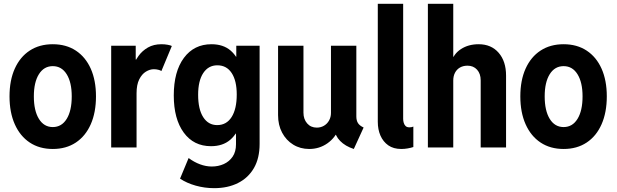

<svg xmlns="http://www.w3.org/2000/svg" viewBox="-20 -772 3227 1005"><path d="M256.3 7.8Q186.5 7.8 135.7 -25.9Q85 -59.6 57.4 -121.6Q29.8 -183.6 29.8 -267.6Q29.8 -351.6 57.4 -412.8Q85 -474.1 135.7 -507.3Q186.5 -540.5 256.3 -540.5Q326.2 -540.5 377 -507.1Q427.7 -473.6 455.1 -412.4Q482.4 -351.1 482.4 -267.6Q482.4 -183.6 455.1 -121.6Q427.7 -59.6 377 -25.9Q326.2 7.8 256.3 7.8ZM256.3 -106.9Q302.7 -106.9 329.1 -149.7Q355.5 -192.4 355.5 -267.6Q355.5 -340.8 329.1 -383.3Q302.7 -425.8 256.3 -425.8Q210 -425.8 183.6 -383.5Q157.2 -341.3 157.2 -267.6Q157.2 -192.9 183.6 -149.9Q210 -106.9 256.3 -106.9Z M562 0V-532.7H690.4V-460.4H705.1L676.8 -424.8Q686 -452.6 705.3 -479.5Q724.6 -506.3 754.4 -523.4Q784.2 -540.5 825.2 -540.5Q842.3 -540.5 857.9 -537.6Q873.5 -534.7 879.4 -531.2L824.7 -399.9Q820.8 -403.8 809.1 -406.7Q797.4 -409.7 785.6 -409.7Q764.6 -409.7 743.7 -397Q722.7 -384.3 708.7 -356.4Q694.8 -328.6 694.8 -283.7V0Z M1101.1 212.9Q1051.3 212.9 1004.4 199.7Q957.5 186.5 922.4 163.1L967.3 55.2Q996.1 76.7 1027.1 88.1Q1058.1 99.6 1088.9 99.6Q1122.6 99.6 1151.4 86.7Q1180.2 73.7 1197.8 47.9Q1215.3 22 1215.3 -16.6V-72.8H1200.7L1221.2 -127V-418.9L1187.5 -475.1H1216.8V-532.7H1338.9V-18.6Q1338.9 56.2 1309.1 107.7Q1279.3 159.2 1225.8 186Q1172.4 212.9 1101.1 212.9ZM1084.5 -6.8Q993.7 -6.8 941.7 -78.1Q889.6 -149.4 889.6 -272.5Q889.6 -397.5 942.6 -469Q995.6 -540.5 1086.9 -540.5Q1148.4 -540.5 1186.8 -507.6Q1225.1 -474.6 1242.7 -415.3Q1260.3 -356 1260.3 -276.4Q1260.3 -194.3 1241.9 -133.8Q1223.6 -73.2 1184.8 -40Q1146 -6.8 1084.5 -6.8ZM1116.7 -117.2Q1165.5 -117.2 1192.4 -159.4Q1219.2 -201.7 1219.2 -277.3Q1219.2 -349.6 1192.6 -389.9Q1166 -430.2 1117.7 -430.2Q1070.8 -430.2 1043.9 -389.6Q1017.1 -349.1 1017.1 -275.9Q1017.1 -200.2 1043.7 -158.7Q1070.3 -117.2 1116.7 -117.2Z M1598.6 7.8Q1551.8 7.8 1514.9 -14.9Q1478 -37.6 1456.8 -77.4Q1435.5 -117.2 1435.5 -169.4V-532.7H1568.4V-182.1Q1568.4 -148.4 1587.6 -126.2Q1606.9 -104 1638.2 -104Q1659.2 -104 1676 -114Q1692.9 -124 1702.6 -141.6Q1712.4 -159.2 1712.4 -181.2V-532.7H1845.2V-163.1Q1845.2 -141.1 1853.8 -127.7Q1862.3 -114.3 1883.3 -104.5L1832 7.8Q1787.1 -6.8 1760.3 -34.4Q1733.4 -62 1731.9 -95.2L1757.8 -66.4H1709.5L1752.9 -99.1Q1736.3 -51.8 1694.1 -22Q1651.9 7.8 1598.6 7.8Z M2080.6 7.8Q2039.6 7.8 2012.5 -11.2Q1985.4 -30.3 1971.4 -62.3Q1957.5 -94.2 1957.5 -134.3V-752H2090.3V-149.9Q2090.3 -139.2 2093.3 -129.2Q2096.2 -119.1 2103 -112.3Q2109.9 -105.5 2123 -105.5Q2135.3 -105.5 2143.6 -109.4V-2.4Q2130.4 2 2113.8 4.9Q2097.2 7.8 2080.6 7.8Z M2219.7 0V-752H2352.5V-474.6H2369.6L2342.3 -445.3Q2353.5 -489.3 2392.6 -514.9Q2431.6 -540.5 2485.4 -540.5Q2551.3 -540.5 2590.1 -495.8Q2628.9 -451.2 2628.9 -376.5V0H2496.1V-351.6Q2496.1 -386.2 2477.1 -407.2Q2458 -428.2 2427.2 -428.2Q2404.8 -428.2 2387.9 -418.7Q2371.1 -409.2 2361.8 -391.6Q2352.5 -374 2352.5 -350.6V0Z M2930.2 7.8Q2860.4 7.8 2809.6 -25.9Q2758.8 -59.6 2731.2 -121.6Q2703.6 -183.6 2703.6 -267.6Q2703.6 -351.6 2731.2 -412.8Q2758.8 -474.1 2809.6 -507.3Q2860.4 -540.5 2930.2 -540.5Q3000 -540.5 3050.8 -507.1Q3101.6 -473.6 3128.9 -412.4Q3156.2 -351.1 3156.2 -267.6Q3156.2 -183.6 3128.9 -121.6Q3101.6 -59.6 3050.8 -25.9Q3000 7.8 2930.2 7.8ZM2930.2 -106.9Q2976.6 -106.9 3002.9 -149.7Q3029.3 -192.4 3029.3 -267.6Q3029.3 -340.8 3002.9 -383.3Q2976.6 -425.8 2930.2 -425.8Q2883.8 -425.8 2857.4 -383.5Q2831.1 -341.3 2831.1 -267.6Q2831.1 -192.9 2857.4 -149.9Q2883.8 -106.9 2930.2 -106.9Z"/></svg>

Font: Reddit Sans Condensed
Style: Bold
Weight: 700
Designer: Stephen Hutchings
Foundry: Reddit
Version: Version 1.014